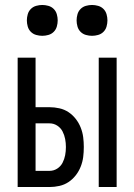

<svg xmlns="http://www.w3.org/2000/svg" viewBox="-20 -752 540 772"><path d="M377 0V-520H449V0ZM51 0V-520H123V-321H179Q199 -321 219 -316.5Q239 -312 255.5 -301Q272 -290 284.5 -274Q297 -258 304.5 -239Q312 -220 314.5 -200.5Q317 -181 317 -161Q317 -140 314.5 -120.5Q312 -101 304.5 -82Q297 -63 284.5 -47Q272 -31 255.5 -20Q239 -9 219 -4.5Q199 0 179 0ZM123 -65H179Q196 -65 210 -74Q224 -83 231.5 -97.5Q239 -112 242 -128Q245 -144 245 -161Q245 -177 242 -193Q239 -209 231.5 -223.5Q224 -238 210 -247Q196 -256 179 -256H123ZM350 -608Q338 -608 325.5 -611.5Q313 -615 304 -624Q295 -633 291.5 -645.5Q288 -658 288 -670Q288 -682 291.5 -694.5Q295 -707 304 -716Q313 -725 325.5 -728.5Q338 -732 350 -732Q362 -732 374.5 -728.5Q387 -725 396 -716Q405 -707 408.5 -694.5Q412 -682 412 -670Q412 -658 408.5 -645.5Q405 -633 396 -624Q387 -615 374.5 -611.5Q362 -608 350 -608ZM150 -608Q138 -608 125.5 -611.5Q113 -615 104 -624Q95 -633 91.5 -645.5Q88 -658 88 -670Q88 -682 91.5 -694.5Q95 -707 104 -716Q113 -725 125.5 -728.5Q138 -732 150 -732Q162 -732 174.5 -728.5Q187 -725 196 -716Q205 -707 208.5 -694.5Q212 -682 212 -670Q212 -658 208.5 -645.5Q205 -633 196 -624Q187 -615 174.5 -611.5Q162 -608 150 -608Z"/></svg>

Font: Iosevka Term Curly
Style: Regular
Weight: 400
Designer: Belleve Invis
Foundry: Belleve Invis
Version: Version 32.3.0